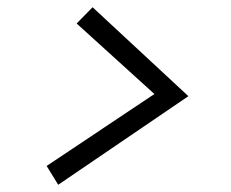

<svg xmlns="http://www.w3.org/2000/svg" viewBox="-20 -614 640 531"><path d="M236 -594 501 -348 141 -103 109 -155 407 -354 192 -549Z"/></svg>

Font: Red Hat Display VF
Style: Italic
Weight: 300
Italic angle: -12°
Designer: Pentagram, MCKL
Foundry: Pentagram, MCKL
Version: Version 1.023